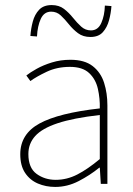

<svg xmlns="http://www.w3.org/2000/svg" viewBox="-20 -726 526 758"><path d="M198 12Q161 12 129.5 -1.5Q98 -15 79 -43.5Q60 -72 60 -117Q60 -197 136 -238.5Q212 -280 374 -298Q375 -337 366.5 -375Q358 -413 332 -437.5Q306 -462 256 -462Q205 -462 164 -442.5Q123 -423 100 -406L84 -428Q99 -440 125 -454.5Q151 -469 185 -479.5Q219 -490 258 -490Q314 -490 346 -465Q378 -440 391 -399Q404 -358 404 -310V0H378L374 -64H372Q335 -34 290.5 -11Q246 12 198 12ZM200 -16Q244 -16 285 -37Q326 -58 374 -98V-272Q269 -260 207.5 -239.5Q146 -219 119 -189Q92 -159 92 -118Q92 -63 124.5 -39.5Q157 -16 200 -16ZM337 -580Q308 -580 288 -595Q268 -610 252 -630Q236 -650 220 -665Q204 -680 182 -680Q154 -680 141 -651.5Q128 -623 126 -582L100 -584Q102 -613 109.5 -641Q117 -669 134.5 -687.5Q152 -706 184 -706Q213 -706 232.5 -691Q252 -676 268 -656Q284 -636 300.5 -621Q317 -606 339 -606Q367 -606 380 -635.5Q393 -665 394 -704L420 -702Q418 -674 410.5 -646Q403 -618 386 -599Q369 -580 337 -580Z"/></svg>

Font: Source Sans Variable
Style: Regular
Weight: 200
Designer: Paul D. Hunt
Foundry: Adobe Systems Incorporated
Version: Version 3.006;hotconv 1.0.111;makeotfexe 2.5.65597